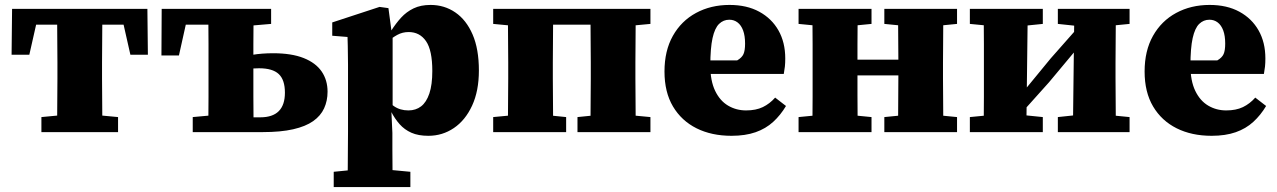

<svg xmlns="http://www.w3.org/2000/svg" viewBox="-20 -536 5182 779"><path d="M27 -314 29 -500H578L580 -314H509L469 -491L531 -436H76L139 -491L99 -314ZM148 0V-61L254 -71H353L459 -61V0ZM211 0Q212 -30 212 -67.5Q212 -105 212.5 -144Q213 -183 213 -217V-283Q213 -317 212.5 -356Q212 -395 212 -433Q212 -471 211 -500H396Q395 -471 395 -433Q395 -395 394.5 -356Q394 -317 394 -283V-217Q394 -183 394.5 -144Q395 -105 395 -67.5Q395 -30 396 0Z M956 0V-60H1036Q1086 -60 1111 -85Q1136 -110 1136 -160Q1136 -212 1111 -235.5Q1086 -259 1031 -259Q1005 -259 980.5 -255.5Q956 -252 934 -246V-298Q964 -307 1003.5 -313.5Q1043 -320 1088 -320Q1163 -320 1212 -300.5Q1261 -281 1285 -246Q1309 -211 1309 -164Q1309 -127 1295 -96.5Q1281 -66 1250.5 -44.5Q1220 -23 1169.5 -11.5Q1119 0 1046 0ZM825 0Q825 -30 825.5 -67.5Q826 -105 826 -144Q826 -183 826 -217V-283Q826 -317 826 -356Q826 -395 825.5 -433Q825 -471 825 -500H1009Q1009 -471 1008.5 -433Q1008 -395 1008 -356Q1008 -317 1008 -283V-217Q1008 -183 1008 -144Q1008 -105 1008.5 -67.5Q1009 -30 1009 0ZM635 -311 636 -500H917V-436H683L746 -491L706 -311ZM762 0V-61L872 -71H901V0ZM920 -429V-500H1080V-439L963 -429Z M1334 223V161L1435 151H1539L1645 161V223ZM1390 223Q1391 181 1391 142.5Q1391 104 1391.5 68.5Q1392 33 1392 -2V-273Q1392 -296 1391.5 -314.5Q1391 -333 1391 -350Q1391 -367 1390 -386L1328 -391V-445L1520 -508L1556 -503L1568 -413L1573 -405V-90L1568 -83L1572 3Q1572 36 1572 71Q1572 106 1572.5 144Q1573 182 1573 223ZM1718 15Q1677 15 1649 2.5Q1621 -10 1601.5 -32Q1582 -54 1567 -83H1523L1528 -153Q1553 -123 1578 -105.5Q1603 -88 1637 -88Q1667 -88 1688.5 -104.5Q1710 -121 1722 -156.5Q1734 -192 1734 -248Q1734 -332 1708.5 -369Q1683 -406 1638 -406Q1613 -406 1592 -394.5Q1571 -383 1554 -367.5Q1537 -352 1524 -338L1519 -411H1567Q1586 -441 1607.5 -464.5Q1629 -488 1658 -502Q1687 -516 1727 -516Q1783 -516 1827.5 -485.5Q1872 -455 1897.5 -396Q1923 -337 1923 -250Q1923 -167 1895.5 -107.5Q1868 -48 1821.5 -16.5Q1775 15 1718 15Z M2040 0Q2041 -30 2041 -67.5Q2041 -105 2041.5 -144Q2042 -183 2042 -217V-283Q2042 -317 2041.5 -356Q2041 -395 2041 -433Q2041 -471 2040 -500H2225Q2224 -471 2224 -433Q2224 -395 2223.5 -356Q2223 -317 2223 -283V-217Q2223 -183 2223.5 -144Q2224 -105 2224 -67.5Q2224 -30 2225 0ZM2375 0Q2376 -30 2376 -67.5Q2376 -105 2376.5 -144Q2377 -183 2377 -217V-283Q2377 -317 2376.5 -356Q2376 -395 2376 -433Q2376 -471 2375 -500H2560Q2559 -471 2559 -433Q2559 -395 2558.5 -356Q2558 -317 2558 -283V-217Q2558 -183 2558.5 -144Q2559 -105 2559 -67.5Q2559 -30 2560 0ZM1981 0V-61L2087 -71H2178L2277 -61V0ZM2323 0V-61L2422 -71H2513L2619 -61V0ZM1981 -439V-500H2116V-429H2087ZM2484 -429V-500H2619V-439L2513 -429ZM2171 -436V-500H2428V-436Z M2948 15Q2867 15 2806 -15.5Q2745 -46 2710.5 -104Q2676 -162 2676 -246Q2676 -330 2710 -390.5Q2744 -451 2804 -483.5Q2864 -516 2940 -516Q3010 -516 3060.5 -488.5Q3111 -461 3138.5 -412.5Q3166 -364 3166 -299Q3166 -280 3164.5 -266Q3163 -252 3160 -236H2791V-291H2971Q2990 -302 2996.5 -316.5Q3003 -331 3003 -359Q3003 -391 2995 -412.5Q2987 -434 2972.5 -445Q2958 -456 2939 -456Q2915 -456 2897.5 -439Q2880 -422 2871 -381.5Q2862 -341 2862 -270Q2862 -208 2881.5 -167.5Q2901 -127 2934 -107.5Q2967 -88 3007 -88Q3047 -88 3075 -101.5Q3103 -115 3125 -140L3169 -106Q3147 -69 3117 -41.5Q3087 -14 3045.5 0.5Q3004 15 2948 15Z M3276 0Q3276 -30 3276.5 -67.5Q3277 -105 3277 -144Q3277 -183 3277 -217V-283Q3277 -317 3277 -356Q3277 -395 3276.5 -433Q3276 -471 3276 -500H3460Q3460 -471 3459.5 -433Q3459 -395 3459 -356Q3459 -317 3459 -283V-238Q3459 -194 3459 -150.5Q3459 -107 3459.5 -68.5Q3460 -30 3460 0ZM3623 0Q3624 -31 3624 -69Q3624 -107 3624.5 -150.5Q3625 -194 3625 -238V-283Q3625 -317 3624.5 -356Q3624 -395 3624 -433Q3624 -471 3623 -500H3808Q3807 -471 3807 -433Q3807 -395 3806.5 -356Q3806 -317 3806 -283V-217Q3806 -183 3806.5 -144Q3807 -105 3807 -67.5Q3807 -30 3808 0ZM3220 0V-61L3323 -71H3414L3516 -61V0ZM3220 -439V-500H3516V-439L3414 -429H3323ZM3568 0V-61L3670 -71H3761L3863 -61V0ZM3568 -439V-500H3863V-439L3761 -429H3670ZM3407 -230V-294H3676V-230Z M3915 0V-61L4018 -71H4113L4211 -61V0ZM4272 0V-61L4366 -71H4461L4563 -61V0ZM3971 0Q3971 -30 3971.5 -67.5Q3972 -105 3972 -144Q3972 -183 3972 -217V-283Q3972 -317 3972 -356Q3972 -395 3971.5 -433Q3971 -471 3971 -500H4150L4144 0ZM4115 -67 4091 -153H4123L4243 -299L4363 -435L4386 -347H4357L4236 -202ZM4333 0 4339 -500H4508Q4507 -471 4507 -433Q4507 -395 4506.5 -356Q4506 -317 4506 -283V-217Q4506 -183 4506.5 -144Q4507 -105 4507 -67.5Q4507 -30 4508 0ZM3915 -439V-500H4211V-439L4113 -429H4018ZM4272 -439V-500H4563V-439L4461 -429H4366Z M4896 15Q4815 15 4754 -15.5Q4693 -46 4658.5 -104Q4624 -162 4624 -246Q4624 -330 4658 -390.5Q4692 -451 4752 -483.5Q4812 -516 4888 -516Q4958 -516 5008.5 -488.5Q5059 -461 5086.5 -412.5Q5114 -364 5114 -299Q5114 -280 5112.5 -266Q5111 -252 5108 -236H4739V-291H4919Q4938 -302 4944.5 -316.5Q4951 -331 4951 -359Q4951 -391 4943 -412.5Q4935 -434 4920.5 -445Q4906 -456 4887 -456Q4863 -456 4845.5 -439Q4828 -422 4819 -381.5Q4810 -341 4810 -270Q4810 -208 4829.5 -167.5Q4849 -127 4882 -107.5Q4915 -88 4955 -88Q4995 -88 5023 -101.5Q5051 -115 5073 -140L5117 -106Q5095 -69 5065 -41.5Q5035 -14 4993.5 0.5Q4952 15 4896 15Z"/></svg>

Font: Source Serif 4 ExtraBold
Style: Regular
Weight: 800
Designer: Frank Grießhammer
Foundry: Adobe Systems Incorporated
Version: Version 4.004;hotconv 1.0.116;makeotfexe 2.5.65601